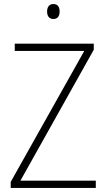

<svg xmlns="http://www.w3.org/2000/svg" viewBox="-20 -930 527 950"><path d="M244 -910C222 -910 213 -893 213 -873C213 -851 223 -836 244 -836C266 -836 275 -851 275 -873C275 -894 267 -910 244 -910ZM454 0V-36H81L444 -684V-714H53V-678H397L33 -30V0Z"/></svg>

Font: Noto Sans Myanmar UI SemiCondensed ExtraLight
Style: Regular
Weight: 200
Width: 4
Designer: Monotype Design Team
Foundry: Monotype Imaging Inc.
Version: Version 2.103